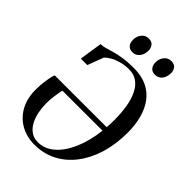

<svg xmlns="http://www.w3.org/2000/svg" viewBox="-274 -1054 1175 1175"><g transform="rotate(45 313.0 -466.5)"><path d="M86 -563 108.5 -711Q128.5 -711.5 150.8 -718Q173 -724.5 201 -732.5Q229 -740.5 267 -746.2Q305 -752 356.5 -752Q423.5 -752 471.5 -728.8Q519.5 -705.5 550 -663.8Q580.5 -622 595 -566.2Q609.5 -510.5 609.5 -445Q609.5 -344.5 584 -261.2Q558.5 -178 511.5 -116.8Q464.5 -55.5 400 -22.5Q335.5 10.5 257 10.5Q191.5 10.5 139 -18.2Q86.5 -47 55.5 -101.8Q24.5 -156.5 24.5 -234.5Q24.5 -277.5 30.8 -317.2Q37 -357 45 -377.5L494 -378Q495 -387 495.8 -397.8Q496.5 -408.5 496.8 -420Q497 -431.5 497 -442.5Q497 -504.5 488.2 -556Q479.5 -607.5 460.8 -645.5Q442 -683.5 412.8 -704.5Q383.5 -725.5 342 -725.5Q302.5 -725.5 270.5 -716.2Q238.5 -707 215.8 -693.5Q193 -680 181 -667L142 -563ZM491.5 -345 144.5 -344.5Q138.5 -318 134 -283.5Q129.5 -249 129.5 -220.5Q129.5 -184 136.5 -147.8Q143.5 -111.5 159.2 -81.5Q175 -51.5 200.2 -33.2Q225.5 -15 261 -15Q320 -15 367.8 -56.5Q415.5 -98 447.8 -172.2Q480 -246.5 491.5 -345ZM280 -813.5Q257 -813.5 243.5 -828.8Q230 -844 230 -871.5Q230 -900.5 247.5 -922.5Q265 -944.5 293.5 -944.5Q319 -944.5 331.8 -928.8Q344.5 -913 344.5 -891Q344.5 -857 327 -835.2Q309.5 -813.5 280 -813.5ZM475 -813.5Q452 -813.5 438.5 -828.8Q425 -844 425 -871.5Q425 -900.5 442.5 -922.5Q460 -944.5 488.5 -944.5Q514.5 -944.5 527 -928.8Q539.5 -913 539.5 -891Q539.5 -857 522.2 -835.2Q505 -813.5 475 -813.5Z"/></g></svg>

Font: Merriweather 144pt
Style: Italic
Weight: 400
Italic angle: -7.8°
Version: Version 2.101